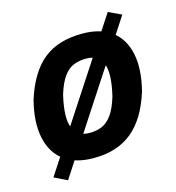

<svg xmlns="http://www.w3.org/2000/svg" viewBox="-99 -660 749 818"><g transform="rotate(-15 275.5 -250.5)"><path d="M232 11Q150 11 101 -26.5Q52 -64 38 -133.5Q24 -203 48 -296Q66 -353 91.5 -394.5Q117 -436 149.5 -462Q182 -488 224.5 -501Q267 -514 320 -514Q402 -514 450.5 -477Q499 -440 513 -371.5Q527 -303 503 -209Q485 -152 460 -111Q435 -70 402 -43Q369 -16 327 -2.5Q285 11 232 11ZM242 -97Q274 -97 298 -107.5Q322 -118 341.5 -145Q361 -172 376 -222Q399 -318 381.5 -362.5Q364 -407 309 -407Q278 -407 253.5 -397Q229 -387 209.5 -360Q190 -333 175 -284Q152 -186 170.5 -141.5Q189 -97 242 -97ZM101 74 44 46 450 -575 507 -548Z"/></g></svg>

Font: Nunito Sans 7pt Condensed ExtraBold
Style: Italic
Weight: 800
Width: 3
Italic angle: -9°
Designer: Vernon Adams
Foundry: Vernon Adams
Version: Version 3.101;gftools[0.9.27]